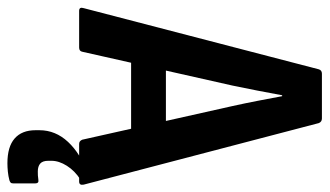

<svg xmlns="http://www.w3.org/2000/svg" viewBox="-206 -490 889 518"><g transform="rotate(90 238.0 -230.5)"><path d="M7.9 0Q-3.5 0 0.5 -12.4L165.5 -646.6Q168 -655 177.4 -655H298.2Q307.1 -655 310.6 -646.6L476.6 -12.4Q479.1 0 468.2 0H366.8Q358.9 0 355.4 -8.4L264.6 -413.8Q257.1 -447.8 250.6 -481.2Q244 -514.7 238 -547.7H235.5Q229.5 -514.7 223 -481.3Q216.5 -447.8 209.4 -413.9L118.2 -8.9Q116.7 0 106.8 0ZM130.2 -140.2 148.6 -234.1H323L343.4 -140.2ZM418.9 193.5Q374.5 193.5 352.2 174.1Q329.8 154.6 329.8 117.6V107.2Q329.8 63.8 361.3 30Q392.7 -3.7 449.2 -24.8L462.8 -11.9L462.8 -3.4Q439.4 11.6 425.8 33.1Q412.3 54.5 412.3 74.7V83.2Q412.3 98.4 419.8 105Q427.4 111.5 441 111.5Q446 111.5 451.7 111.3Q457.4 111 463.4 110Q473.3 108.1 473.3 118.5V177.2Q473.3 182.6 471.3 184.6Q469.4 186.6 464.9 188.1Q454 191 441.7 192.3Q429.3 193.5 418.9 193.5Z"/></g></svg>

Font: Sofia Sans Condensed
Style: Regular
Weight: 400
Designer: Botio Nikoltchev, Ani Petrova
Foundry: lettersoup
Version: Version 4.100